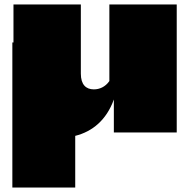

<svg xmlns="http://www.w3.org/2000/svg" viewBox="-20 -590 849 855"><path d="M35 -401V245H315V15C391 -4 454 -55 487 -147V0H767V-570H467V-229C449 -203 423 -192 398 -192C363 -192 340 -213 340 -262V-570H40V-401Z"/></svg>

Font: Mattone Black
Style: Regular
Weight: 900
Width: 6
Designer: Nunzio Mazzaferro
Foundry: Collletttivo
Version: Version 2.000;Glyphs 3.2 (3217)